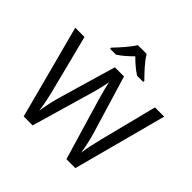

<svg xmlns="http://www.w3.org/2000/svg" viewBox="-226 -1163 1382 1382"><g transform="rotate(45 465.0 -472.0)"><path d="M509 -944H419C393 -899 333 -834 296 -795V-784H356C391 -806 427 -838 463 -874C499 -838 537 -805 572 -784H634V-795C596 -833 533 -899 509 -944ZM917 -714H823L713 -279C697 -216 684 -157 678 -108C671 -154 658 -218 639 -280L508 -714H415L289 -283C272 -224 258 -160 251 -108C244 -158 233 -216 217 -278L106 -714H12L201 0H292L427 -465C445 -526 459 -591 461 -609C464 -591 480 -525 497 -468L636 0H727Z"/></g></svg>

Font: Noto Sans Arabic
Style: Regular
Weight: 400
Designer: Monotype Design Team, Nadine Chahine, Nizar Qandah and Khaled Hosny
Foundry: Monotype Imaging Inc.
Version: Version 2.012